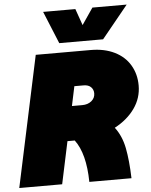

<svg xmlns="http://www.w3.org/2000/svg" viewBox="-79 -972 801 1021"><g transform="rotate(-5 322.0 -461.0)"><path d="M131 -698H425Q497 -698 551 -671.5Q605 -645 633.5 -597Q662 -549 662 -488Q662 -421 623 -366Q584 -311 516 -275Q552 -228 565 -162Q578 -96 581 0H356Q354 -151 298 -226H259L211 0H-18ZM354 -410Q384 -410 403.5 -426Q423 -442 423 -467Q423 -487 409.5 -500.5Q396 -514 370 -514H321L299 -410ZM362 -922 393 -834 453 -922H636L495 -749H261L190 -922Z"/></g></svg>

Font: Azeret Mono Black
Style: Italic
Weight: 900
Italic angle: -12°
Designer: Martin Vácha
Foundry: Displaay
Version: Version 1.000; Glyphs 3.0.3, build 3074